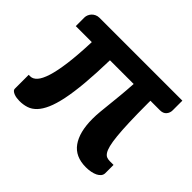

<svg xmlns="http://www.w3.org/2000/svg" viewBox="-116 -645 811 811"><g transform="rotate(45 289.5 -239.0)"><path d="M561 -483.4V-425.8Q561 -410.2 551.3 -398.9Q541.5 -387.7 522.9 -387.7H465.8V-373Q465.8 -307.6 467.5 -261Q469.2 -214.4 472.4 -182.4Q475.6 -150.4 480.5 -131.3Q485.4 -112.3 491.9 -102.3Q498.5 -92.3 506.6 -89.1Q514.6 -85.9 524.9 -85.9H547.4V-37.1Q547.4 -26.9 541.3 -19.3Q535.2 -11.7 524.9 -6.6Q514.6 -1.5 500.7 1.2Q486.8 3.9 471.7 3.9Q407.7 3.9 377.2 -39.1Q346.7 -82 346.7 -160.6Q346.7 -182.1 348.9 -204.8Q351.1 -227.5 354 -254.6Q356.9 -281.7 360.1 -314.2Q363.3 -346.7 365.7 -387.7H224.1Q222.2 -306.6 216.8 -245.8Q211.4 -185.1 202.4 -141.6Q193.4 -98.1 180.9 -69.8Q168.5 -41.5 152.6 -24.9Q136.7 -8.3 117.4 -2Q98.1 4.4 75.2 4.4Q67.4 4.4 58.6 3.2Q49.8 2 42.2 -1Q34.7 -3.9 29.8 -8.3Q24.9 -12.7 24.9 -19V-101.6H34.7Q49.8 -101.6 63.5 -116.7Q77.1 -131.8 87.9 -166Q98.6 -200.2 105.7 -254.6Q112.8 -309.1 115.7 -387.7H20V-439.5Q20 -446.8 23.2 -454.6Q26.4 -462.4 32.2 -468.8Q38.1 -475.1 46.6 -479.2Q55.2 -483.4 66.4 -483.4Z"/></g></svg>

Font: Carlito
Style: Bold
Weight: 700
Designer: Lukasz Dziedzic
Foundry: tyPoland Lukasz Dziedzic
Version: Version 1.104